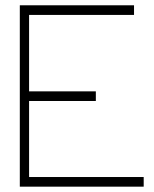

<svg xmlns="http://www.w3.org/2000/svg" viewBox="-20 -699 575 719"><path d="M88.9 -643.1V-356.9H338.9V-320.8H88.9V-36.1H518.1V0H54.2V-679.2H481.9V-643.1Z"/></svg>

Font: RawengulkSans
Style: Regular
Weight: 500
Designer: gluk (gluksza@wp.pl)
Foundry: gluk (gluksza@wp.pl)
Version: Version 0.94